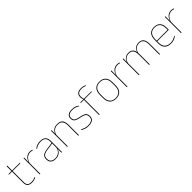

<svg xmlns="http://www.w3.org/2000/svg" viewBox="461 -2368 4073 4073"><g transform="rotate(-45 2497.0 -332.0)"><path d="M241 9Q192.5 9 162 -5.2Q131.5 -19.5 117 -49Q102.5 -78.5 102.5 -123V-462.5H121V-124.5Q121 -65.5 148.5 -37Q176 -8.5 241.5 -8.5Q272.5 -8.5 302.8 -16.2Q333 -24 361 -40L358.5 -20Q335.5 -7 304.2 1Q273 9 241 9ZM11 -457V-473H354.5L352 -457ZM102.5 -468V-614L122 -621.5L120.5 -468Z M492 -308.5 482.5 -320.5 488 -325Q504.5 -402 552.5 -447.2Q600.5 -492.5 670.5 -492.5Q691.5 -492.5 707.8 -489Q724 -485.5 735 -480.5L736.5 -462.5Q723.5 -468 706.5 -471.5Q689.5 -475 669 -475Q607.5 -475 560.2 -433.2Q513 -391.5 492 -308.5ZM476.5 0V-485.5H495L492.5 -335L495 -332.5V0Z M1127.5 0 1129.5 -128 1128 -131.5V-292V-334.5Q1128 -404.5 1092.8 -441.2Q1057.5 -478 984 -478Q929.5 -478 886.5 -460.2Q843.5 -442.5 814 -420L816.5 -441Q832 -453 855.8 -465.5Q879.5 -478 911.8 -486.5Q944 -495 984 -495Q1025.5 -495 1056 -484.2Q1086.5 -473.5 1106.8 -453Q1127 -432.5 1136.8 -402.8Q1146.5 -373 1146.5 -335V0ZM950.5 9.5Q878 9.5 838.8 -24.2Q799.5 -58 799.5 -123V-134.5Q799.5 -192.5 835.5 -224.2Q871.5 -256 956 -268.5L1137 -295.5L1137.5 -278.5L959.5 -252.5Q884.5 -241.5 851.2 -214.5Q818 -187.5 818 -135.5V-124Q818 -66.5 852.8 -36.8Q887.5 -7 953 -7Q1005 -7 1042.2 -27.2Q1079.5 -47.5 1102 -82.2Q1124.5 -117 1131 -160.5L1140.5 -142H1134.5Q1130.5 -102.5 1108.5 -67.8Q1086.5 -33 1047 -11.8Q1007.5 9.5 950.5 9.5Z M1635.5 0V-310Q1635.5 -363 1621.2 -400.5Q1607 -438 1575 -458.2Q1543 -478.5 1489.5 -478.5Q1440 -478.5 1403.2 -458.8Q1366.5 -439 1344.5 -404.2Q1322.5 -369.5 1315.5 -325L1306.5 -344H1312Q1316.5 -385 1338.2 -419.2Q1360 -453.5 1398.5 -474.2Q1437 -495 1490.5 -495Q1551 -495 1586.8 -472.8Q1622.5 -450.5 1638.2 -409.2Q1654 -368 1654 -311V0ZM1300.5 0V-485.5H1319L1317 -358.5H1319V0Z M1940 9.5Q1881.5 9.5 1839.8 -5.5Q1798 -20.5 1772 -37.5L1769 -59Q1804 -37 1845.2 -22.5Q1886.5 -8 1941 -8Q2009.5 -8 2048.5 -34.8Q2087.5 -61.5 2087.5 -113.5V-123.5Q2087.5 -157 2075 -179Q2062.5 -201 2030 -216.2Q1997.5 -231.5 1937 -243Q1875.5 -254.5 1840 -270Q1804.5 -285.5 1789.8 -310.5Q1775 -335.5 1775 -374.5V-379.5Q1775 -434.5 1814.2 -464.5Q1853.5 -494.5 1932 -494.5Q1988 -494.5 2027.8 -480Q2067.5 -465.5 2091 -447.5L2094 -427Q2063.5 -449 2024.2 -463.2Q1985 -477.5 1931.5 -477.5Q1884.5 -477.5 1854 -465.8Q1823.5 -454 1808.5 -432Q1793.5 -410 1793.5 -379.5V-374.5Q1793.5 -339.5 1806.8 -318.2Q1820 -297 1852.5 -284Q1885 -271 1941.5 -260Q2005.5 -248 2041.2 -231.2Q2077 -214.5 2091.5 -188.8Q2106 -163 2106 -124.5V-113.5Q2106 -54 2062.2 -22.2Q2018.5 9.5 1940 9.5Z M2386 -675Q2422 -675 2448.5 -668.2Q2475 -661.5 2500 -651L2502.5 -633.5Q2474 -644.5 2447 -651.2Q2420 -658 2386 -658Q2340.5 -658 2312.8 -645.2Q2285 -632.5 2272.5 -609Q2260 -585.5 2260 -552V-549Q2260 -525 2265 -504.2Q2270 -483.5 2275.5 -466.5L2259 -464V-467.5Q2254 -482.5 2247.8 -504.2Q2241.5 -526 2241.5 -550.5V-553Q2241.5 -609 2275.5 -642Q2309.5 -675 2386 -675ZM2257.5 0V-460H2276V0ZM2164.5 -455V-471H2264.5H2270.5H2498.5L2496 -455Z M2761.5 11.5Q2668 11.5 2619.5 -42.5Q2571 -96.5 2571 -197.5V-289Q2571 -390 2619.8 -443.5Q2668.5 -497 2761.5 -497Q2854.5 -497 2903.2 -443.5Q2952 -390 2952 -289V-197.5Q2952 -96.5 2903.2 -42.5Q2854.5 11.5 2761.5 11.5ZM2761.5 -5Q2845 -5 2889.2 -54.5Q2933.5 -104 2933.5 -197.5V-289Q2933.5 -382 2889.5 -431.2Q2845.5 -480.5 2761.5 -480.5Q2677.5 -480.5 2633.5 -431.2Q2589.5 -382 2589.5 -289V-197.5Q2589.5 -104 2633.5 -54.5Q2677.5 -5 2761.5 -5Z M3107.5 -308.5 3098 -320.5 3103.5 -325Q3120 -402 3168 -447.2Q3216 -492.5 3286 -492.5Q3307 -492.5 3323.2 -489Q3339.5 -485.5 3350.5 -480.5L3352 -462.5Q3339 -468 3322 -471.5Q3305 -475 3284.5 -475Q3223 -475 3175.8 -433.2Q3128.5 -391.5 3107.5 -308.5ZM3092 0V-485.5H3110.5L3108 -335L3110.5 -332.5V0Z M4067.5 0V-310Q4067.5 -363 4054.5 -400.5Q4041.5 -438 4012.2 -458.2Q3983 -478.5 3934 -478.5Q3889.5 -478.5 3855.8 -459.2Q3822 -440 3801.2 -406.8Q3780.5 -373.5 3774.5 -331.5L3764 -351.5H3769Q3773.5 -389 3794.5 -421.8Q3815.5 -454.5 3851 -474.8Q3886.5 -495 3935 -495Q3990.5 -495 4023.5 -472.8Q4056.5 -450.5 4071.2 -409.2Q4086 -368 4086 -311V0ZM3451.5 0V-485.5H3470L3468 -357.5H3470V0ZM3759.5 0V-309.5Q3759.5 -362.5 3746.5 -400.2Q3733.5 -438 3704.5 -458.2Q3675.5 -478.5 3627 -478.5Q3581 -478.5 3547.2 -458.8Q3513.5 -439 3493.2 -404.2Q3473 -369.5 3466.5 -325L3456 -344H3463Q3467.5 -385 3487.5 -419.2Q3507.5 -453.5 3543 -474.2Q3578.5 -495 3628 -495Q3694.5 -495 3730.2 -460.8Q3766 -426.5 3775.5 -358Q3777 -346.5 3777.5 -336Q3778 -325.5 3778 -314V0Z M4411 9.5Q4319.5 9.5 4269 -40.2Q4218.5 -90 4218.5 -180.5V-292.5Q4218.5 -392.5 4265.2 -444.8Q4312 -497 4401 -497Q4459.5 -497 4500.2 -473.5Q4541 -450 4562 -405.2Q4583 -360.5 4583 -296.5V-279.5Q4583 -268.5 4582.8 -257.5Q4582.5 -246.5 4581.5 -233H4564.5Q4564.5 -250.5 4564.5 -266.5Q4564.5 -282.5 4564.5 -296Q4564.5 -355.5 4545.8 -396.5Q4527 -437.5 4490.5 -459Q4454 -480.5 4401 -480.5Q4321 -480.5 4279 -432.5Q4237 -384.5 4237 -292.5V-243.5V-239.5V-181Q4237 -140 4248.8 -108Q4260.5 -76 4283 -53.8Q4305.5 -31.5 4338 -19.8Q4370.5 -8 4411.5 -8Q4459 -8 4499 -22.8Q4539 -37.5 4574 -65L4571.5 -43Q4542 -19 4501 -4.8Q4460 9.5 4411 9.5ZM4227 -233V-249.5H4575V-233Z M4731 -308.5 4721.5 -320.5 4727 -325Q4743.5 -402 4791.5 -447.2Q4839.5 -492.5 4909.5 -492.5Q4930.5 -492.5 4946.8 -489Q4963 -485.5 4974 -480.5L4975.5 -462.5Q4962.5 -468 4945.5 -471.5Q4928.5 -475 4908 -475Q4846.5 -475 4799.2 -433.2Q4752 -391.5 4731 -308.5ZM4715.5 0V-485.5H4734L4731.5 -335L4734 -332.5V0Z"/></g></svg>

Font: Anek Odia Thin
Style: Regular
Weight: 250
Version: Version 1.003